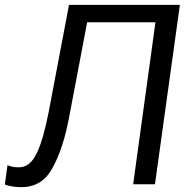

<svg xmlns="http://www.w3.org/2000/svg" viewBox="-67 -761 794 793"><path d="M218 -741 134 -298C119 -223 104 -168 85 -129C67 -90 43 -70 11 -70C-12 -70 -22 -73 -36 -79L-47 1C-28 9 0 12 21 12C78 12 121 -14 149 -66C179 -119 203 -191 220 -285L293 -669H575L483 0H573L676 -741Z"/></svg>

Font: Cheyenne Sans
Style: Italic
Weight: 400
Italic angle: -8.13011°
Designer: The Public Sans project authors (U.S. Web Design System), Libre Franklin designed by Pablo Impallari and Rodrigo Fuenzal
Foundry: The Cheyenne Sans Project Authors
Version: Version 2.007